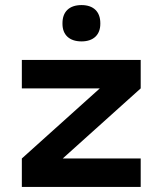

<svg xmlns="http://www.w3.org/2000/svg" viewBox="-20 -736 640 756"><path d="M66 -500V-388H373L66 -112V0H534V-112H227L534 -388V-500ZM226 -642C226 -600 252 -573 301 -573C349 -573 375 -600 375 -642V-645C375 -689 349 -716 301 -716C252 -716 226 -689 226 -645Z"/></svg>

Font: LT Wave Mono Bold
Style: Regular
Weight: 700
Designer: Daniel Lyons
Version: Version 2.5 (Glyphs App)